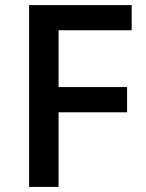

<svg xmlns="http://www.w3.org/2000/svg" viewBox="-20 -734 572 754"><path d="M210 0H94.2V-713.9H497.1V-615.2H210V-392.1H479V-293H210Z"/></svg>

Font: Open Sans Semibold
Style: Regular
Weight: 600
Foundry: Ascender Corporation
Version: Version 1.10; ttfautohint (v1.5.65-e2d9)